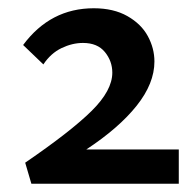

<svg xmlns="http://www.w3.org/2000/svg" viewBox="-20 -445 467 465"><path d="M413 -83V0H56L41 -51Q152 -127 202 -176.5Q252 -226 252 -269Q252 -297 234 -319Q216 -341 181 -341Q155 -341 129 -328.5Q103 -316 85 -289L36 -336Q102 -425 207 -425Q255 -425 288.5 -406Q322 -387 338 -357.5Q354 -328 354 -296Q354 -243 311 -189Q268 -135 189 -83Z"/></svg>

Font: Ysabeau Semibold
Style: Regular
Weight: 600
Designer: Christian Thalmann (Catharsis Fonts)
Version: Version 0.003